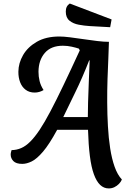

<svg xmlns="http://www.w3.org/2000/svg" viewBox="-20 -894 744 1074"><path d="M588.2 160Q561 160 540.3 140.4Q519.7 120.8 505.1 80.7Q490.5 40.5 482.7 -21.6Q474.8 -83.7 472.3 -168H299.8Q255.7 -86.8 220.8 -45.9Q185.8 -5 157.6 8.8Q129.3 22.7 104.8 22.7Q70 22.7 54.8 7Q39.7 -8.7 39.8 -29.7Q40 -37.7 41.6 -43.3Q43.2 -49 44.8 -54.3Q73.3 -54.7 98.8 -65.8Q124.2 -76.8 149.2 -101.8Q174.3 -126.7 202 -168.2Q229.7 -209.8 262.3 -271.8Q295 -333.7 335.3 -418Q375.7 -502.3 426.2 -612.2L421.2 -622Q406.7 -627 382 -632.6Q357.3 -638.2 331.7 -638.2Q265.5 -638.2 230.8 -598Q196 -557.8 195.3 -493.3Q195.2 -466 201.5 -440.4Q207.8 -414.8 223.7 -390.3Q213.3 -383.8 200.2 -380Q187 -376.2 174.2 -376.2Q144.2 -376.2 123.5 -391.8Q102.8 -407.3 92.7 -433.8Q82.5 -460.2 82.8 -493.2Q83.3 -541.2 109.2 -586.1Q135.2 -631 186.2 -660.4Q237.3 -689.8 311.8 -689.8Q336.2 -689.8 371.8 -685.3Q407.3 -680.8 447.2 -674.9Q487 -669 524.1 -664.5Q561.2 -660 589.3 -660Q588.7 -622.8 586.1 -568.8Q583.5 -514.8 581.4 -451.2Q579.3 -387.7 579.7 -320.7Q580 -253.5 583.7 -187.9Q587.3 -122.3 596.3 -64.1Q605.3 -5.8 621.2 39Q637.2 83.8 661.8 110.3Q656.5 123.3 645.3 134.7Q634.2 146 619.8 153Q605.5 160 588.2 160ZM333.8 -239H471.3Q471.3 -269.2 472.6 -319.9Q473.8 -370.7 476.6 -432.5Q479.3 -494.3 481.5 -556.3H478.8Q440 -456.8 400.5 -376.6Q361 -296.3 333.8 -239ZM596.2 -741.8 481.2 -748.2Q451.5 -750 420.6 -755.8Q389.7 -761.5 368.8 -778.3Q348 -795.2 348 -829.2Q348 -845 353.5 -855.9Q359 -866.8 370.3 -874.3L604.2 -785.2Z"/></svg>

Font: Sansita Swashed Light
Style: Regular
Weight: 300
Designer: Pablo Cosgaya
Foundry: Omnibus-Type
Version: Version 1.003